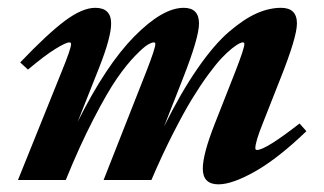

<svg xmlns="http://www.w3.org/2000/svg" viewBox="-20 -465 838 496"><path d="M26.4 0 139.2 -279.8Q163.6 -339.4 163.6 -351.1Q163.6 -355.5 159.2 -355.5Q150.4 -355.5 123 -338.6Q95.7 -321.8 52.2 -285.2L32.2 -303.7Q103 -377.9 147.9 -411.4Q192.9 -444.8 226.1 -444.8Q267.1 -444.8 267.1 -404.3Q267.1 -369.1 236.8 -292L180.7 -150.4Q253.9 -296.9 326.9 -370.8Q399.9 -444.8 454.6 -444.8Q494.1 -444.8 494.1 -404.3Q494.1 -367.7 452.1 -261.2L403.8 -138.2Q446.8 -225.1 490 -287.6Q533.2 -350.1 571.8 -383.1Q610.4 -416 642.8 -430.4Q675.3 -444.8 706.1 -444.8Q747.1 -444.8 747.1 -404.3Q747.1 -369.1 704.1 -261.2L658.7 -146Q639.6 -98.6 639.6 -82Q639.6 -77.6 644 -77.6Q666 -77.6 753.9 -146L771.5 -126Q698.2 -55.7 639.2 -22.2Q580.1 11.2 544.4 11.2Q503.9 11.2 503.9 -29.3Q503.9 -66.4 534.2 -143.6L587.4 -278.8Q611.3 -339.8 611.3 -351.6Q611.3 -355.5 606.9 -355.5Q604 -355.5 597.9 -352.5Q591.8 -349.6 579.6 -340.1Q567.4 -330.6 553 -315.4Q538.6 -300.3 518.1 -272.5Q497.6 -244.6 475.8 -209Q454.1 -173.3 426.5 -119.1Q398.9 -64.9 371.1 0H247.6L357.4 -278.8Q381.3 -339.8 381.3 -351.6Q381.3 -355.5 377 -355.5Q372.1 -355.5 361.8 -349.6Q351.6 -343.8 329.3 -321Q307.1 -298.3 282.2 -262.5Q257.3 -226.6 221.7 -157.7Q186 -88.9 149.9 0Z"/></svg>

Font: Elstob ExtraBold
Style: Italic
Weight: 800
Italic angle: -20°
Designer: Peter S. Baker
Version: Version 1.015